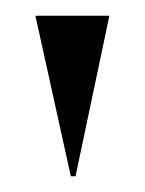

<svg xmlns="http://www.w3.org/2000/svg" viewBox="-20 -719 184 244"><path d="M25 -699H119L76 -495H70Z"/></svg>

Font: Moniqa Black
Style: Regular
Weight: 900
Designer: Rajesh Rajput
Foundry: Rajesh Rajput
Version: Version 1.000